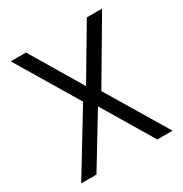

<svg xmlns="http://www.w3.org/2000/svg" viewBox="-162 -822 906 948"><g transform="rotate(-30 290.5 -348.0)"><path d="M117 -696H30L240 -345L30 0H117L292 -288L464 0H551L344 -345L551 -696H464L291 -404Z"/></g></svg>

Font: TitilliumText22L
Style: 400 wt
Weight: 400
Designer: Campivisivi
Foundry: Campivisivi
Version: 1.000